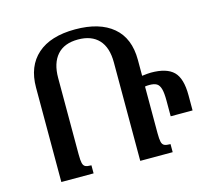

<svg xmlns="http://www.w3.org/2000/svg" viewBox="-104 -845 1050 966"><g transform="rotate(-15 421.0 -362.0)"><path d="M831 -256V-177H717V-258Q717 -299 711 -320Q705 -341 692 -349Q679 -357 654 -357Q639 -357 631 -355V-112Q631 -81 634.5 -66.5Q638 -52 648 -47Q658 -42 680 -42V0H511V-513Q511 -591 473.5 -631Q436 -671 366 -671Q294 -671 257 -629Q220 -587 220 -510V-112Q220 -80 223.5 -66Q227 -52 236.5 -47Q246 -42 268 -42V0H100V-492Q100 -603 168.5 -663.5Q237 -724 365 -724Q492 -724 561.5 -665.5Q631 -607 631 -494V-411Q663 -415 678 -415Q759 -415 795 -379.5Q831 -344 831 -256Z"/></g></svg>

Font: Noto Serif Armenian Medium
Style: Regular
Weight: 500
Designer: Monotype Design team
Foundry: Monotype Imaging Inc.
Version: Version 1.000